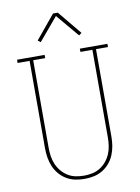

<svg xmlns="http://www.w3.org/2000/svg" viewBox="-103 -1029 805 1105"><g transform="rotate(-10 300.0 -476.5)"><path d="M300 8Q273 8 246 2.5Q219 -3 195.5 -17Q172 -31 154 -52Q136 -73 125.5 -98Q115 -123 110.5 -150Q106 -177 106 -205V-716H36V-735H197V-716H127V-205Q127 -180 130.5 -155.5Q134 -131 143.5 -108.5Q153 -86 169 -66.5Q185 -47 206 -34Q227 -21 251 -16Q275 -11 300 -11Q325 -11 349 -16Q373 -21 394 -34Q415 -47 431 -66.5Q447 -86 456.5 -108.5Q466 -131 469.5 -155.5Q473 -180 473 -205V-716H403V-735H564V-716H494V-205Q494 -177 489.5 -150Q485 -123 474.5 -98Q464 -73 446 -52Q428 -31 404.5 -17Q381 -3 354 2.5Q327 8 300 8ZM188 -811 172 -823 286 -961H314L371 -892L428 -823L412 -811L300 -944Z"/></g></svg>

Font: Iosevka Etoile Thin
Style: Regular
Weight: 100
Designer: Belleve Invis
Foundry: Belleve Invis
Version: Version 22.1.2; ttfautohint (v1.8.4)